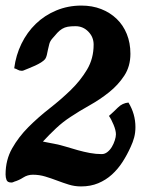

<svg xmlns="http://www.w3.org/2000/svg" viewBox="-25 -656 506 689"><path d="M267 -636Q306 -636 338 -623.5Q370 -611 393.5 -588.5Q417 -566 430 -534Q443 -502 443 -463Q443 -418 421 -384.5Q399 -351 366.5 -325Q334 -299 296.5 -278Q259 -257 229 -237Q201 -219 176 -195.5Q151 -172 129 -148Q139 -146 149 -144Q159 -142 170 -140Q191 -136 212 -129.5Q233 -123 254.5 -117Q276 -111 297.5 -107Q319 -103 340 -103Q351 -103 360.5 -110.5Q370 -118 376.5 -129Q383 -140 387 -152.5Q391 -165 391 -174Q391 -188 382.5 -208.5Q374 -229 366 -240Q382 -254 398 -270Q414 -286 436 -288Q461 -247 461 -200Q461 -180 456.5 -163Q452 -146 444 -129Q431 -100 414.5 -74.5Q398 -49 376.5 -29.5Q355 -10 327.5 1.5Q300 13 266 13Q243 13 222 6.5Q201 0 180 -8Q159 -16 137.5 -22.5Q116 -29 93 -29Q74 -29 58.5 -19Q43 -9 26 -4Q21 -1 16 -1Q2 -1 -1.5 -10Q-5 -19 -5 -30Q-5 -82 18.5 -123.5Q42 -165 77 -200Q112 -235 153 -267Q194 -299 229 -333Q264 -367 287.5 -406.5Q311 -446 311 -496Q311 -523 292 -542.5Q273 -562 246 -562Q229 -562 218 -560Q207 -558 198 -552.5Q189 -547 181 -538.5Q173 -530 163 -518Q155 -509 152 -498.5Q149 -488 147 -477.5Q145 -467 143 -458.5Q141 -450 137 -444Q132 -438 122.5 -432Q113 -426 101 -420.5Q89 -415 77.5 -410.5Q66 -406 59 -403Q57 -402 53 -402Q45 -402 39 -405.5Q33 -409 26 -411Q32 -458 52 -499Q72 -540 103.5 -570.5Q135 -601 177 -618.5Q219 -636 267 -636Z"/></svg>

Font: Praegefest
Style: Regular
Weight: 600
Designer: Peter Wiegel nach alter Vorlage
Foundry: Peter Wiegel
Version: Version 1.000